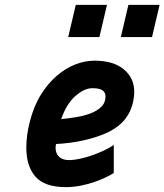

<svg xmlns="http://www.w3.org/2000/svg" viewBox="-20 -758 675 788"><path d="M291 -738H419L388 -606H260ZM507 -738H635L604 -606H476ZM447 -48Q435 -40 414 -30Q393 -20 367 -11Q341 -2 311 4Q281 10 251 10Q163 10 125.5 -33Q88 -76 88 -152Q88 -203 102 -257Q118 -321 147 -368Q176 -415 212.5 -446.5Q249 -478 289 -493.5Q329 -509 368 -509Q445 -509 488 -473.5Q531 -438 531 -381Q531 -365 527.5 -346Q524 -327 516.5 -308.5Q509 -290 496 -272.5Q483 -255 465 -241Q438 -220 403.5 -206.5Q369 -193 334 -184.5Q299 -176 266.5 -172Q234 -168 210 -167Q207 -155 208.5 -143.5Q210 -132 216 -122.5Q222 -113 234 -107Q246 -101 264 -101Q283 -101 308.5 -106.5Q334 -112 359.5 -121Q385 -130 408 -141Q431 -152 447 -163ZM359 -396Q326 -396 289.5 -364Q253 -332 231 -269Q259 -272 291 -277Q323 -282 350 -292Q377 -302 395 -319Q413 -336 413 -363Q413 -378 401 -387Q389 -396 359 -396Z"/></svg>

Font: Panefresco 999wt
Style: Italic
Weight: 900
Version: Version 1.001